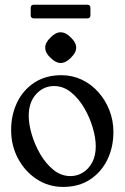

<svg xmlns="http://www.w3.org/2000/svg" viewBox="-20 -762 515 794"><path d="M240.8 11Q180.8 11 132 -20.9Q83.2 -52.8 54.6 -106.4Q26 -160 26 -224.2Q26 -287 50.8 -338.4Q75.5 -389.8 122.2 -420.4Q169 -451 234.2 -451Q279.2 -451 318.2 -432.5Q357.2 -414 386.5 -381.2Q415.8 -348.5 432.4 -306.1Q449 -263.8 449 -216Q449 -153.2 424 -101.8Q399 -50.2 352.4 -19.6Q305.8 11 240.8 11ZM271.5 -33.8Q299 -33.8 322.9 -48.4Q346.8 -63 361.4 -90.6Q376 -118.2 376 -157Q376 -191.5 363.4 -234.4Q350.8 -277.2 327.9 -316.2Q305 -355.2 273.2 -380.8Q241.5 -406.2 203.5 -406.2Q160 -406.2 129.4 -372.6Q98.8 -339 98.8 -283Q98.8 -248.5 111.4 -205.8Q124 -163 146.9 -123.9Q169.8 -84.8 201.5 -59.2Q233.2 -33.8 271.5 -33.8ZM230.4 -628.5Q252.5 -628.5 273.2 -606.7Q295 -586 295 -565Q295 -544 273.2 -523.3Q252.5 -501.5 230.5 -501.5Q210.7 -501.5 188.8 -523.2Q167 -543.1 167 -565.1Q167 -586 188.8 -606.7Q209.5 -628.5 230.4 -628.5ZM354 -699Q354 -686 341 -686H120Q107 -686 107 -699V-729.5Q107 -742.5 120 -742.5H341Q354 -742.5 354 -729.5Z"/></svg>

Font: Young Serif Light
Style: Regular
Weight: 300
Designer: Bastien Sozeau
Foundry: NBR — Bastien Sozeau
Version: Version 5.001